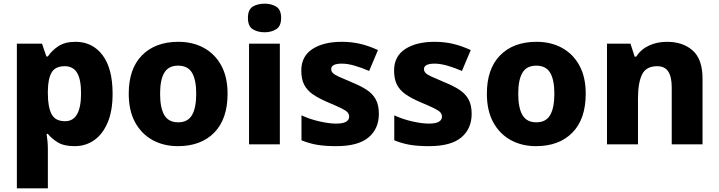

<svg xmlns="http://www.w3.org/2000/svg" viewBox="-20 -787 3921 1047"><path d="M392 -559Q484 -559 539 -486.5Q594 -414 594 -276Q594 -182 567 -118.5Q540 -55 493.5 -22.5Q447 10 387 10Q328 10 294.5 -11Q261 -32 241 -57H234Q237 -38 239 -17Q241 4 241 28V240H72V-549H209L233 -479H241Q262 -511 298 -535Q334 -559 392 -559ZM333 -426Q282 -426 262 -392.5Q242 -359 241 -292V-277Q241 -204 261 -165Q281 -126 335 -126Q422 -126 422 -278Q422 -355 400 -390.5Q378 -426 333 -426Z M1221 -276Q1221 -138 1148.5 -64Q1076 10 950 10Q872 10 811.5 -23.5Q751 -57 716.5 -120.5Q682 -184 682 -276Q682 -412 754.5 -485.5Q827 -559 953 -559Q1031 -559 1091.5 -526Q1152 -493 1186.5 -430Q1221 -367 1221 -276ZM853 -276Q853 -199 876 -159.5Q899 -120 952 -120Q1004 -120 1027 -159.5Q1050 -199 1050 -276Q1050 -352 1027 -390.5Q1004 -429 951 -429Q899 -429 876 -390.5Q853 -352 853 -276Z M1423 -767Q1459 -767 1486 -751Q1513 -735 1513 -689Q1513 -644 1486 -627.5Q1459 -611 1423 -611Q1385 -611 1358.5 -627.5Q1332 -644 1332 -689Q1332 -735 1358.5 -751Q1385 -767 1423 -767ZM1506 -549V0H1338V-549Z M2046 -166Q2046 -85 1989.5 -37.5Q1933 10 1813 10Q1755 10 1711.5 3Q1668 -4 1624 -22V-158Q1672 -136 1724 -124.5Q1776 -113 1812 -113Q1850 -113 1867 -123Q1884 -133 1884 -151Q1884 -164 1875.5 -174Q1867 -184 1841.5 -196.5Q1816 -209 1766 -230Q1717 -251 1685.5 -273Q1654 -295 1638.5 -325.5Q1623 -356 1623 -402Q1623 -480 1683.5 -519.5Q1744 -559 1844 -559Q1897 -559 1944 -548Q1991 -537 2041 -514L1993 -400Q1952 -418 1913.5 -429Q1875 -440 1844 -440Q1786 -440 1786 -410Q1786 -399 1794.5 -389.5Q1803 -380 1827.5 -369Q1852 -358 1899 -338Q1946 -319 1979 -297.5Q2012 -276 2029 -245Q2046 -214 2046 -166Z M2552 -166Q2552 -85 2495.5 -37.5Q2439 10 2319 10Q2261 10 2217.5 3Q2174 -4 2130 -22V-158Q2178 -136 2230 -124.5Q2282 -113 2318 -113Q2356 -113 2373 -123Q2390 -133 2390 -151Q2390 -164 2381.5 -174Q2373 -184 2347.5 -196.5Q2322 -209 2272 -230Q2223 -251 2191.5 -273Q2160 -295 2144.5 -325.5Q2129 -356 2129 -402Q2129 -480 2189.5 -519.5Q2250 -559 2350 -559Q2403 -559 2450 -548Q2497 -537 2547 -514L2499 -400Q2458 -418 2419.5 -429Q2381 -440 2350 -440Q2292 -440 2292 -410Q2292 -399 2300.5 -389.5Q2309 -380 2333.5 -369Q2358 -358 2405 -338Q2452 -319 2485 -297.5Q2518 -276 2535 -245Q2552 -214 2552 -166Z M3174 -276Q3174 -138 3101.5 -64Q3029 10 2903 10Q2825 10 2764.5 -23.5Q2704 -57 2669.5 -120.5Q2635 -184 2635 -276Q2635 -412 2707.5 -485.5Q2780 -559 2906 -559Q2984 -559 3044.5 -526Q3105 -493 3139.5 -430Q3174 -367 3174 -276ZM2806 -276Q2806 -199 2829 -159.5Q2852 -120 2905 -120Q2957 -120 2980 -159.5Q3003 -199 3003 -276Q3003 -352 2980 -390.5Q2957 -429 2904 -429Q2852 -429 2829 -390.5Q2806 -352 2806 -276Z M3617 -559Q3704 -559 3757.5 -511.5Q3811 -464 3811 -358V0H3643V-311Q3643 -368 3624 -397Q3605 -426 3564 -426Q3503 -426 3481 -380.5Q3459 -335 3459 -250V0H3290V-549H3418L3441 -478H3449Q3475 -518 3519 -538.5Q3563 -559 3617 -559Z"/></svg>

Font: Noto Sans Sinhala UI ExtraBold
Style: Regular
Weight: 800
Designer: Jelle Bosma - Monotype Design Team
Foundry: Monotype Imaging Inc.
Version: Version 2.006; ttfautohint (v1.8.4.7-5d5b)